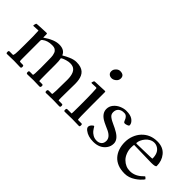

<svg xmlns="http://www.w3.org/2000/svg" viewBox="5 -1165 1737 1737"><g transform="rotate(45 874.0 -296.5)"><path d="M86.7 -346.7Q86.7 -346.9 85.4 -346.9H82Q33.7 -344 27.3 -344Q21 -344 21 -350.1Q21 -351.1 24.4 -363.4Q27.8 -375.7 29.8 -377Q32.7 -378.9 90 -381.5Q147.2 -384 152.8 -384Q158.4 -384 160.3 -381.5Q162.1 -378.9 162.1 -370.1V-340.1Q162.1 -333.3 162.7 -332.6Q163.3 -332 167 -335Q247.3 -391.1 310.1 -391.1Q374.8 -391.1 396 -345.2Q398.4 -340.1 398.9 -340.1Q399.4 -340.1 407.7 -345.1Q416 -350.1 429.7 -357.3Q443.4 -364.5 460 -371.6Q499.3 -388.9 532.1 -388.9Q564.9 -388.9 587 -381.6Q609.1 -374.3 623.5 -361.6Q637.9 -348.9 647 -329.8Q663.1 -295.2 663.1 -240L660.9 -70.1Q660.9 -28.1 663.1 -28.1H702.9Q711.9 -28.1 714.5 -24.3Q717 -20.5 717 -11.8Q717 -3.2 714.4 0.9Q711.7 4.9 702.9 4.9L624 2.9L535.9 4.9Q527.6 4.9 525.3 1.1Q522.9 -2.7 522.9 -12Q522.9 -28.1 538.1 -28.1H579.1Q586.9 -28.1 586.9 -216.1Q586.9 -318.1 531.7 -336.4Q518.1 -341.1 498.9 -341.1Q479.7 -341.1 456.4 -334.4Q433.1 -327.6 420 -321Q407 -314.5 407 -313Q407 -311.5 408.7 -304.4Q413.1 -284.2 413.1 -236.1V-124Q413.1 -28.1 415 -28.1H450.9Q459.7 -28.1 461.9 -24.5Q464.1 -21 464.1 -12Q464.1 4.9 450.9 4.9L374 2.9L299.1 4.9Q289.1 4.9 286 1.2Q283 -2.4 283 -11.5Q283 -20.5 285.3 -24.3Q287.6 -28.1 295.9 -28.1H334Q341.1 -28.1 341.1 -122.1L340.1 -216.1Q340.1 -267.6 336.8 -281.1Q333.5 -294.7 330.2 -304.3Q326.9 -314 321.8 -319.9Q316.7 -325.9 309.6 -331.1Q296.6 -341.1 267.1 -341.1Q209.7 -341.1 173.1 -312Q163.1 -304.2 163.1 -295.9V-56.9Q163.1 -31.5 166.3 -30Q171.1 -28.1 179 -28.1H202.9Q211.9 -28.1 214.5 -24.3Q217 -20.5 217 -11.8Q217 -3.2 214.4 0.9Q211.7 4.9 202.9 4.9L124 2.9L37.1 4.9Q30 4.9 27.5 1.7Q24.9 -1.5 24.9 -14.8Q24.9 -28.1 35.9 -28.1H77.9Q85 -28.1 87.5 -53.7Q90.1 -79.3 90.1 -163.1V-272L87.4 -344.7Z M815.7 -352.1 767.8 -350.1Q758.8 -350.1 758.8 -353.9Q758.8 -357.7 762.6 -367.9Q766.4 -378.2 769.7 -379.6Q772.9 -381.1 782.7 -381.1L895.8 -386Q902.6 -386 904.2 -384.2Q905.8 -382.3 905.8 -377V-207Q905.8 -28.1 910.9 -28.1H953.9Q962.2 -28.1 964 -24.8Q965.8 -21.5 965.8 -12.3Q965.8 -3.2 963.6 0.9Q961.4 4.9 953.9 4.9L867.7 2.9L775.9 4.9Q767.6 4.9 765.6 1.2Q763.7 -2.4 763.7 -11.5Q763.7 -20.5 766.5 -24.3Q769.3 -28.1 778.8 -28.1H828.9Q831.8 -28.1 831.8 -134.9Q831.8 -241.7 829.7 -292.7Q827.6 -343.8 826.8 -346.6Q825.9 -349.4 824.2 -350.6Q822 -352.1 819.1 -352.1ZM823.5 -584.7Q844 -611.1 869.1 -611.1Q920.7 -611.1 920.7 -567.9Q920.7 -542.5 900.5 -525.8Q880.4 -509 859.5 -509Q838.6 -509 825.7 -520.4Q812.7 -531.7 812.7 -551.3Q812.7 -570.8 823.5 -584.7Z M1038.8 -18.1Q1019.5 -33.2 1019.5 -48.3Q1019.5 -63.5 1032.6 -77.8Q1045.7 -92 1050.7 -92Q1055.7 -92 1058.5 -87.9Q1061.3 -83.7 1065.4 -75.8Q1069.6 -67.9 1080.8 -54Q1092 -40 1113.3 -27Q1134.5 -13.9 1163 -13.9Q1191.4 -13.9 1209.5 -29.7Q1227.5 -45.4 1227.5 -75.9Q1227.5 -120.6 1168 -149.9Q1156.7 -155.3 1126.1 -168.7Q1095.5 -182.1 1076.4 -194.1Q1022.5 -228.5 1022.5 -280Q1022.5 -313.2 1044.3 -340.3Q1066.2 -367.4 1099.6 -381.7Q1133.1 -396 1162.2 -396Q1191.4 -396 1210 -391.2Q1228.5 -386.5 1240.5 -378.8Q1252.4 -371.1 1261 -361.3Q1276.6 -343.5 1276.6 -324Q1276.6 -315.9 1260.1 -309.9Q1243.7 -304 1235.1 -304Q1226.6 -304 1222.9 -307.5Q1219.2 -311 1216.7 -316.8Q1214.1 -322.5 1211.4 -329.5Q1208.7 -336.4 1204.6 -343.4Q1200.4 -350.3 1194.6 -356Q1181.9 -368.9 1164.2 -368.9Q1146.5 -368.9 1137 -366.8Q1127.4 -364.7 1118.2 -359.7Q1108.9 -354.7 1102.1 -347.2Q1086.7 -330.6 1086.7 -302Q1086.7 -274.4 1107.9 -258.3Q1123.3 -246.6 1135.7 -240.2Q1148.4 -234.1 1155.2 -230.7Q1161.9 -227.3 1163.6 -226.6Q1199.2 -211.4 1232.2 -191.4Q1292.5 -154.3 1292.5 -106Q1292.5 -69.8 1272 -41.7Q1230.7 14.9 1148.4 14.9Q1080.8 14.9 1038.8 -18.1Z M1653.6 -221.9 1430.4 -227.1Q1427.5 -219.7 1427.5 -188.2Q1427.5 -156.7 1439.7 -125.5Q1451.9 -94.2 1471.9 -74.2Q1514.6 -32 1570.6 -32Q1638.7 -32 1694.6 -90.3Q1701.2 -96.9 1702.9 -96.9Q1704.6 -96.9 1713.5 -89.2Q1722.4 -81.5 1722.4 -79.6Q1722.4 -77.6 1714.5 -67.5Q1706.5 -57.4 1690.6 -42.8Q1674.6 -28.3 1654.1 -14.6Q1604.7 18.1 1552.9 18.1Q1501 18.1 1463.9 3.1Q1426.8 -12 1402.5 -38.9Q1378.2 -65.9 1365.4 -103.1Q1352.5 -140.4 1352.5 -185.1Q1352.5 -229.7 1367.7 -269Q1382.8 -308.3 1409.4 -336.9Q1467.3 -398.9 1558.3 -398.9Q1632.3 -398.9 1672.6 -349.6Q1710.4 -303.2 1710.4 -237.1Q1710.4 -221.9 1653.6 -221.9ZM1613 -254.4Q1635.5 -254.4 1635.5 -258.1Q1635.5 -329.8 1591.1 -357.7Q1569.6 -371.1 1546.5 -371.1Q1523.4 -371.1 1502.3 -359.9Q1481.2 -348.6 1466.6 -331.3Q1435.3 -293.9 1432.4 -254.9Q1432.4 -250 1441.4 -250Z"/></g></svg>

Font: Fanwood Text
Style: Regular
Weight: 400
Version: Version 1.1001